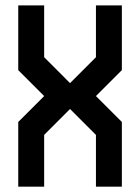

<svg xmlns="http://www.w3.org/2000/svg" viewBox="-20 -704 528 724"><path d="M48.8 -683.6H146.5V-488.3L244.1 -390.6L341.8 -488.3V-683.6H439.5V-439.5L341.8 -341.8L439.5 -244.1V0H341.8V-195.3L244.1 -293L146.5 -195.3V0H48.8V-244.1L146.5 -341.8L48.8 -439.5Z"/></svg>

Font: BabelStone Runic Staveless Rule
Style: Regular
Weight: 400
Designer: Andrew West
Foundry: BabelStone
Version: Version 3.002 March 14, 2022